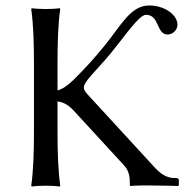

<svg xmlns="http://www.w3.org/2000/svg" viewBox="-20 -678 677 701"><path d="M524 -658C457 -658 421 -584 364 -514C321 -461 293 -431 248 -386C226 -365 209 -353 190 -348V-445C190 -520 192 -592 200 -645L198 -648C186 -646 159 -645 147 -645C135 -645 108 -646 96 -648L94 -645C102 -588 104 -520 104 -445V-200C104 -125 102 -54 94 0L96 3C108 1 135 0 147 0C159 0 186 1 198 3L200 0C192 -57 190 -125 190 -200V-308C215 -304 232 -293 252 -271L434 -73C454 -51 454 -25 454 -7V-1L456 1C456 1 480 -1 516 -1C555 -1 630 1 630 1L633 -1V-20C633 -25 628 -28 624 -28H617C588 -28 564 -44 539 -73L300 -333C292 -342 286 -350 286 -358C286 -381 331 -419 384 -483C438 -549 488 -624 513 -624C563 -624 550 -552 592 -552C610 -552 628 -568 628 -588C628 -621 585 -658 524 -658Z"/></svg>

Font: Libertinus Sans
Style: Regular
Weight: 400
Designer: Philipp H. Poll, Khaled Hosny
Foundry: Caleb Maclennan
Version: Version 7.050;RELEASE